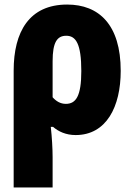

<svg xmlns="http://www.w3.org/2000/svg" viewBox="-20 -583 585 843"><path d="M40 240H211V107C211 70 208 19 203 -26H213C236 -6 269 10 312 10C447 10 510 -114 510 -272C510 -475 414 -563 275 -563C108 -563 40 -443 40 -273ZM269 -127C245 -127 226 -139 211 -156V-314C211 -398 231 -426 271 -426C313 -426 337 -391 337 -271C337 -160 313 -127 269 -127Z"/></svg>

Font: Noto Sans Condensed Black
Style: Regular
Weight: 900
Width: 3
Designer: Monotype Design Team
Foundry: Monotype Imaging Inc.
Version: Version 2.013